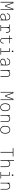

<svg xmlns="http://www.w3.org/2000/svg" viewBox="5500 -6388 900 11940"><g transform="rotate(90 5950.0 -418.0)"><path d="M97 0V-800H174L348 -313H354L528 -800H603V0H564V-769H555L384 -290H315L145 -769H136V0Z M1184 -69Q1160 -31 1112.5 -9.5Q1065 12 1009 12Q927 12 879 -30Q831 -72 831 -143Q831 -210 872.5 -253.5Q914 -297 989 -309L1204 -342V-400Q1204 -479 1161.5 -521.5Q1119 -564 1039 -564Q957 -564 904.5 -518Q852 -472 845 -393H807Q815 -488 878 -544Q941 -600 1039 -600Q1137 -600 1190 -549.5Q1243 -499 1243 -405V0H1204V-69ZM872 -143Q872 -88 909.5 -56Q947 -24 1012 -24Q1070 -24 1113 -48.5Q1156 -73 1180 -116.5Q1204 -160 1204 -219V-303L1004 -273Q940 -262 906 -229Q872 -196 872 -143Z M1506 -588H1697V-535H1717Q1759 -600 1854 -600Q1927 -600 1969 -555.5Q2011 -511 2011 -433V-340H1969V-421Q1969 -563 1846 -563Q1697 -563 1697 -339V-36H1915V0H1534V-36H1657V-552H1506Z M2383 -726V-588H2669V-553H2383V-177Q2383 -24 2508 -24Q2640 -24 2651 -190H2690Q2675 12 2508 12Q2343 12 2343 -177V-553H2191V-588H2343V-726Z M2973 -588H3197V-36H3380V0H2973V-36H3157V-552H2973ZM3173 -697Q3130 -697 3130 -750Q3130 -803 3173 -803Q3216 -803 3216 -750Q3216 -697 3173 -697Z M3984 -69Q3960 -31 3912.5 -9.5Q3865 12 3809 12Q3727 12 3679 -30Q3631 -72 3631 -143Q3631 -210 3672.5 -253.5Q3714 -297 3789 -309L4004 -342V-400Q4004 -479 3961.5 -521.5Q3919 -564 3839 -564Q3757 -564 3704.5 -518Q3652 -472 3645 -393H3607Q3615 -488 3678 -544Q3741 -600 3839 -600Q3937 -600 3990 -549.5Q4043 -499 4043 -405V0H4004V-69ZM3672 -143Q3672 -88 3709.5 -56Q3747 -24 3812 -24Q3870 -24 3913 -48.5Q3956 -73 3980 -116.5Q4004 -160 4004 -219V-303L3804 -273Q3740 -262 3706 -229Q3672 -196 3672 -143Z M4347 0V-588H4387V-531H4407Q4431 -564 4472.5 -582Q4514 -600 4562 -600Q4659 -600 4713.5 -540.5Q4768 -481 4768 -375V0H4728V-369Q4728 -461 4683 -511.5Q4638 -562 4558 -562Q4477 -562 4432 -511.5Q4387 -461 4387 -369V0Z M5697 0V-800H5774L5948 -313H5954L6128 -800H6203V0H6164V-769H6155L5984 -290H5915L5745 -769H5736V0Z M6650 12Q6536 12 6472 -68.5Q6408 -149 6408 -294Q6408 -440 6472 -520Q6536 -600 6650 -600Q6764 -600 6828 -520Q6892 -440 6892 -294Q6892 -149 6828 -68.5Q6764 12 6650 12ZM6650 -24Q6745 -24 6798 -95Q6851 -166 6851 -294Q6851 -422 6798 -493Q6745 -564 6650 -564Q6555 -564 6502 -493Q6449 -422 6449 -294Q6449 -166 6502 -95Q6555 -24 6650 -24Z M7147 0V-588H7187V-531H7207Q7231 -564 7272.5 -582Q7314 -600 7362 -600Q7459 -600 7513.5 -540.5Q7568 -481 7568 -375V0H7528V-369Q7528 -461 7483 -511.5Q7438 -562 7358 -562Q7277 -562 7232 -511.5Q7187 -461 7187 -369V0Z M8050 12Q7936 12 7872 -68.5Q7808 -149 7808 -294Q7808 -440 7872 -520Q7936 -600 8050 -600Q8164 -600 8228 -520Q8292 -440 8292 -294Q8292 -149 8228 -68.5Q8164 12 8050 12ZM8050 -24Q8145 -24 8198 -95Q8251 -166 8251 -294Q8251 -422 8198 -493Q8145 -564 8050 -564Q7955 -564 7902 -493Q7849 -422 7849 -294Q7849 -166 7902 -95Q7955 -24 8050 -24Z M9429 0V-762H9190V-800H9710V-762H9471V0Z M9947 0V-848H9987V-531H10007Q10031 -564 10072.5 -582Q10114 -600 10162 -600Q10259 -600 10313.5 -540.5Q10368 -481 10368 -375V0H10328V-369Q10328 -461 10283 -511.5Q10238 -562 10158 -562Q10077 -562 10032 -511.5Q9987 -461 9987 -369V0Z M10673 -588H10897V-36H11080V0H10673V-36H10857V-552H10673ZM10873 -697Q10830 -697 10830 -750Q10830 -803 10873 -803Q10916 -803 10916 -750Q10916 -697 10873 -697Z M11347 0V-588H11387V-531H11407Q11431 -564 11472.5 -582Q11514 -600 11562 -600Q11659 -600 11713.5 -540.5Q11768 -481 11768 -375V0H11728V-369Q11728 -461 11683 -511.5Q11638 -562 11558 -562Q11477 -562 11432 -511.5Q11387 -461 11387 -369V0Z"/></g></svg>

Font: Martian Mono Thin
Style: Regular
Weight: 100
Monospace: yes
Designer: Roman Shamin
Foundry: Evil Martians
Version: Version 1.000; ttfautohint (v1.8.4.7-5d5b)